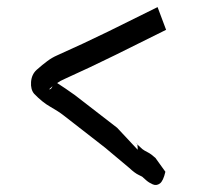

<svg xmlns="http://www.w3.org/2000/svg" viewBox="-20 -548 564 541"><path d="M446 -64Q440 -38 430.5 -31Q421 -24 410.5 -28.5Q400 -33 392 -40Q384 -47 383 -48Q382 -50 371 -55Q360 -60 344 -75L276 -132L159 -223Q145 -234 122 -247Q99 -260 76 -284Q66 -296 67.5 -317Q69 -338 83 -351Q100 -366 113.5 -376Q127 -386 141 -392Q215 -425 284.5 -459Q354 -493 424 -528L448 -464Q378 -429 306 -393.5Q234 -358 163 -326Q149 -320 141 -314Q152 -307 164.5 -298.5Q177 -290 191 -280L310 -188L368 -126Q368 -143 365 -144Q362 -145 381 -128Q386 -124 396 -119Q406 -114 418 -103ZM120 -298Q117 -295 121 -296.5Q125 -298 128 -305Q124 -302 120 -298Z"/></svg>

Font: Syne
Style: Italic
Weight: 400
Italic angle: -9°
Designer: Lucas Descroix
Foundry: Bonjour Monde
Version: Version 2.000; ttfautohint (v1.8.3)